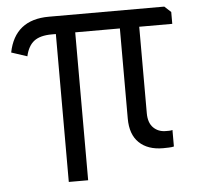

<svg xmlns="http://www.w3.org/2000/svg" viewBox="-48 -589 760 741"><g transform="rotate(-5 331.5 -219.0)"><path d="M189 -471H173Q128 -471 104.5 -453Q81 -435 72 -395L11 -415Q36 -540 168 -540H615L640 -517V-471H512V-136Q512 -99 531 -80Q550 -61 579 -61Q583 -61 591.5 -61Q600 -61 605 -63V1Q599 3 585 3.5Q571 4 563 4Q504 4 470.5 -28Q437 -60 437 -122V-471H264V102H189Z"/></g></svg>

Font: Encode Sans Condensed
Style: Regular
Weight: 400
Designer: Pablo Impallari, Andres Torresi
Foundry: Pablo Impallari, Andres Torresi
Version: Version 1.000; ttfautohint (v1.00) -l 8 -r 50 -G 200 -x 14 -